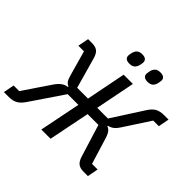

<svg xmlns="http://www.w3.org/2000/svg" viewBox="-212 -1140 1382 1382"><g transform="rotate(45 479.0 -448.5)"><path d="M6 -83H63L201 -287Q221 -317 242.5 -333Q264 -349 290 -352L291 -357Q274 -363 263.5 -377Q253 -391 244 -423L190 -615H133L149 -698H190Q225 -698 245 -682.5Q265 -667 276 -626L341 -395H451L511 -698H605L545 -395H654L807 -633Q830 -669 856 -683.5Q882 -698 924 -698H968L952 -615H895L768 -420Q748 -389 730.5 -376Q713 -363 691 -358L690 -353Q706 -348 718.5 -333.5Q731 -319 742 -285L804 -83H861L845 0H800Q765 0 745 -15.5Q725 -31 713 -71L638 -314H528L465 0H371L434 -314H325L157 -66Q144 -47 131.5 -34.5Q119 -22 105.5 -14.5Q92 -7 76 -3.5Q60 0 40 0H-10ZM484 -783Q437 -783 437 -820Q437 -827 441 -846Q446 -870 460 -883.5Q474 -897 502 -897Q549 -897 549 -860Q549 -853 545 -834Q540 -810 526 -796.5Q512 -783 484 -783ZM669 -783Q622 -783 622 -820Q622 -827 626 -846Q631 -870 645 -883.5Q659 -897 687 -897Q734 -897 734 -860Q734 -853 730 -834Q725 -810 711 -796.5Q697 -783 669 -783Z"/></g></svg>

Font: IBM Plex Sans Text
Style: Italic
Weight: 450
Italic angle: -11°
Designer: Mike Abbink, Paul van der Laan, Pieter van Rosmalen
Foundry: Bold Monday
Version: Version 3.005